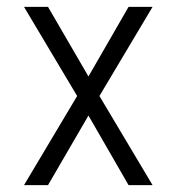

<svg xmlns="http://www.w3.org/2000/svg" viewBox="-20 -540 515 560"><path d="M50 0 205 -260 50 -520H120L238 -317L355 -520H425L270 -260L425 0H355L238 -203L120 0Z"/></svg>

Font: Iosevka QP Light
Style: Regular
Weight: 300
Designer: Belleve Invis
Foundry: Belleve Invis
Version: Version 20.0.0; ttfautohint (v1.8.4)